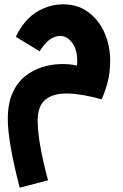

<svg xmlns="http://www.w3.org/2000/svg" viewBox="-20 -476 566 887"><path d="M71 391Q16 178 16 74Q16 3 37.5 -45.5Q59 -94 95 -123Q131 -152 174 -165.5Q217 -179 259.5 -180Q302 -181 336 -173Q341 -238 316.5 -274Q292 -310 258 -310Q207 -310 163 -239L53 -306Q92 -386 150 -421Q208 -456 271 -456Q325 -456 365.5 -434Q406 -412 433.5 -375Q461 -338 475 -292Q489 -246 489 -198Q489 -137 475 -88Q461 -39 449 -17Q358 -43 291.5 -44Q225 -45 189.5 -15.5Q154 14 154 81Q154 135 168 210Q182 285 202 357Z"/></svg>

Font: Noto Sans Arabic Cond ExtBd
Style: Regular
Weight: 800
Width: 3
Designer: Monotype Design Team, Nadine Chahine, Nizar Qandah and Khaled Hosny
Foundry: Monotype Imaging Inc.
Version: Version 2.012; ttfautohint (v1.8.4.7-5d5b)